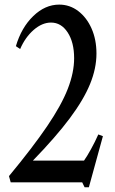

<svg xmlns="http://www.w3.org/2000/svg" viewBox="-20 -792 500 834"><path d="M347.5 21.5 337 0H26.5L19 -27Q122.5 -152 184.8 -243.8Q247 -335.5 274.5 -406.2Q302 -477 302 -539Q302 -608 274 -651Q246 -694 201.5 -694Q163 -694 126.2 -662Q89.5 -630 67.5 -579L49 -591.5Q73 -672.5 124.5 -722.2Q176 -772 237 -772Q283 -772 319.8 -744Q356.5 -716 377.8 -668Q399 -620 399 -559.5Q399 -495 371.2 -427Q343.5 -359 283 -278Q222.5 -197 123 -94.5H345Q357 -111 375.2 -144Q393.5 -177 407 -208L427 -200.5L366 21.5Z"/></svg>

Font: Libre Caslon Condensed
Style: Regular
Weight: 400
Designer: Pablo Impallari, Rodrigo Fuenzalida, Katja Schimmel, Ertekin Erdin
Foundry: Pablo Impallari, Rodrigo Fuenzalida
Version: Version 2.000; ttfautohint (v1.8.4.7-5d5b);gftools[0.9.33]